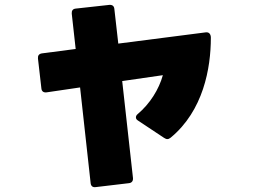

<svg xmlns="http://www.w3.org/2000/svg" viewBox="-20 -712 1040 784"><path d="M543 -220 650 -149C655 -146 659 -144 663 -144C668 -144 672 -146 677 -150C810 -260 841 -433 841 -558C841 -572 834 -580 824 -580C823 -580 822 -580 821 -580L463 -534L447 -675C446 -688 438 -693 426 -692L290 -677C277 -676 272 -668 273 -656L289 -512L151 -494C139 -492 134 -485 135 -473L149 -351C150 -339 158 -333 171 -335L307 -355L350 35C351 47 358 54 371 52L506 36C518 35 524 27 523 15L479 -381L645 -405C629 -347 592 -288 542 -246C537 -242 535 -237 535 -233C535 -228 537 -224 543 -220Z"/></svg>

Font: LINE Seed JP App_OTF ExtraBold
Style: Regular
Weight: 800
Designer: LINE & Fontrix & Fontworks
Version: Version 1.013